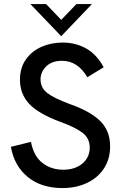

<svg xmlns="http://www.w3.org/2000/svg" viewBox="-20 -921 608 952"><path d="M290 11.5Q184 11.5 117 -44Q50 -99.5 34 -193L133.5 -217.5Q147.5 -146 190.8 -112.8Q234 -79.5 293.5 -79.5Q353 -79.5 389 -110.5Q425 -141.5 425 -189Q425 -235.5 388.8 -263Q352.5 -290.5 273.5 -319Q168.5 -358.5 123.8 -407.2Q79 -456 79 -525.5Q79 -584.5 108 -625.8Q137 -667 185 -688.5Q233 -710 290.5 -710Q354.5 -710 407 -680.8Q459.5 -651.5 494 -587.5L413 -538Q365.5 -619.5 287.5 -619.5Q237.5 -619.5 209.2 -592Q181 -564.5 181 -527Q181 -485.5 215.2 -459.2Q249.5 -433 327.5 -404.5Q427.5 -369.5 476.8 -321Q526 -272.5 526 -195.5Q526 -132 495.2 -85.5Q464.5 -39 411 -13.8Q357.5 11.5 290 11.5ZM283.5 -741.5 130.5 -901H208.5L283.5 -822.5L359 -901H436Z"/></svg>

Font: Acari Sans Neue SemiBold
Style: Regular
Weight: 600
Designer: Alfredo Marco Pradil (font), Cristiano Sobral (main changes)
Foundry: Hanken Design Co. (font), Cristiano Sobral (main changes)
Version: Version 2.459;March 19, 2022;FontCreator 14.0.0.2808 64-bit;